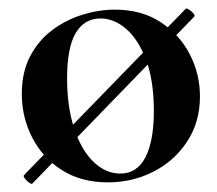

<svg xmlns="http://www.w3.org/2000/svg" viewBox="-20 -422 517 458"><path d="M57 16Q56 18 50 14Q44 10 39.5 4Q35 -2 37 -4L423 -401Q425 -403 431 -399Q437 -395 441.5 -390Q446 -385 443 -382ZM237 13Q174 13 128 -16Q82 -45 57 -93.5Q32 -142 32 -198Q32 -250 52 -288Q72 -326 105 -350.5Q138 -375 177 -387Q216 -399 254 -399Q318 -399 363.5 -369Q409 -339 433 -292Q457 -245 457 -192Q457 -131 426.5 -84.5Q396 -38 346 -12.5Q296 13 237 13ZM267 -8Q307 -8 327 -47Q347 -86 347 -157Q347 -230 328.5 -279Q310 -328 281 -353Q252 -378 220 -378Q181 -378 160.5 -343Q140 -308 140 -235Q140 -167 157 -115.5Q174 -64 203 -36Q232 -8 267 -8Z"/></svg>

Font: Cormorant Garamond Light
Style: Bold
Weight: 700
Version: Version 4.001